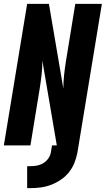

<svg xmlns="http://www.w3.org/2000/svg" viewBox="-20 -755 549 997"><path d="M121 222V108H136Q153 108 170.5 105Q188 102 203.5 93Q219 84 230 69Q241 54 244 37L250 0H275L200 -440Q200 -404 196 -367.5Q192 -331 186 -294L138 0H0L121 -735H234L309 -295Q309 -331 313 -367.5Q317 -404 323 -441L371 -735H509L382 37Q377 64 366.5 90.5Q356 117 338 139.5Q320 162 295.5 178.5Q271 195 244.5 205Q218 215 190.5 218.5Q163 222 136 222Z"/></svg>

Font: Iosevka SS04 Heavy
Style: Italic
Weight: 900
Italic angle: -9°
Monospace: yes
Designer: Belleve Invis
Foundry: Belleve Invis
Version: Version 19.0.0; ttfautohint (v1.8.4)